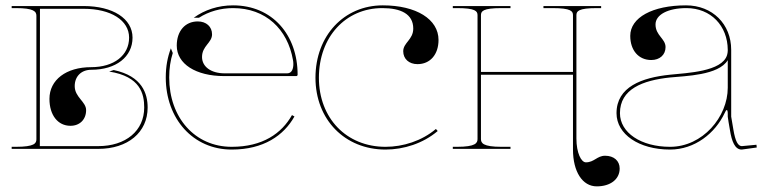

<svg xmlns="http://www.w3.org/2000/svg" viewBox="-20 -542 2787 699"><path d="M312.5 -288C402.5 -288 462.5 -335 462.5 -405C462.5 -474 391.5 -520 284.5 -520H22.5V-512.5H37.5C103.5 -512.5 112.5 -500 112.5 -484.5V-35C112.5 -20.5 106 -7.5 37.5 -7.5H22.5V0H337.5C445.5 0 517.5 -60 517.5 -150.5C517.5 -200 498.5 -265 394 -287L377.5 -281.5C491.5 -263.5 505 -200 505 -150.5C505 -66 438 -10 337.5 -10H125L125.5 -510H284.5C384 -510 450 -468 450 -405C450 -340.5 395 -297.5 312 -297.5C221 -297.5 160 -251.5 160 -182C160 -123 190.5 -84 236.5 -84C270.5 -84 293.5 -107 293.5 -141C293.5 -172 252 -188 252 -228.5C252 -264 276 -288 312.5 -288Z M828.5 -522.5C774 -522.5 725 -506 685.5 -477.5H704.5C740 -500 782.5 -512.5 828.5 -512.5C947.5 -512.5 1027 -435.5 1046.5 -324C1047.5 -319.5 1048 -314.5 1048 -309C1048 -292.5 1043 -275 1025.5 -275H798C748.5 -275 715.5 -299 715.5 -334.5C715.5 -375 752 -386 752 -417C752 -445 731 -464 700 -464C654 -464 623.5 -429 623.5 -376C623.5 -309.5 692.5 -265 796.5 -265H1058.5C1060.5 -265 1063.5 -266.5 1063.5 -270C1063.5 -415 971.5 -522.5 828.5 -522.5ZM602 -366C590 -334 583.5 -300 583.5 -260C583.5 -109.5 683 2.5 823.5 2.5C939.5 2.5 1013 -48.5 1052 -118L1043 -123C1005.5 -56.5 936.5 -7.5 823.5 -7.5C689.5 -7.5 596 -114 596 -260C596 -293 600.5 -322 609 -349Z M1373.5 -522.5C1232.5 -522.5 1128.5 -412 1128.5 -259C1128.5 -106.5 1235.5 2.5 1383.5 2.5C1449.5 2.5 1520 -19.5 1573.5 -65L1567 -72.5C1515.5 -29 1447.5 -7.5 1383.5 -7.5C1241 -7.5 1141 -112 1141 -259C1141 -407 1238 -512.5 1372 -512.5C1438.5 -512.5 1484.5 -491.5 1484.5 -438C1484.5 -397.5 1448 -386.5 1448 -355.5C1448 -327.5 1469 -308.5 1500 -308.5C1546 -308.5 1576.5 -343.5 1576.5 -396.5C1576.5 -472 1495.5 -522.5 1373.5 -522.5Z M1628.5 -520V-512.5H1643.5C1712 -512.5 1718.5 -501 1718.5 -486.5V-36C1718.5 -21.5 1712 -7.5 1643.5 -7.5H1628.5V0H1838.5V-7.5H1806C1737.5 -7.5 1731 -21.5 1731 -36V-270H2066V2.5C2066 83 2100.5 136.5 2152.5 136.5C2202.5 136.5 2236 110.5 2236 71.5C2236 43.5 2215 25 2183 25C2153.5 25 2143.5 49 2113 49C2096 49 2078.5 15 2078.5 -38V-486.5C2078.5 -501 2085 -512.5 2153.5 -512.5H2168.5V-520H1958.5V-512.5H1991C2059.5 -512.5 2066 -501 2066 -486.5V-280H1731V-486.5C1731 -501 1737.5 -512.5 1806 -512.5H1838.5V-520Z M2477.5 -522.5C2355.5 -522.5 2274.5 -478 2274.5 -411.5C2274.5 -358.5 2305 -323.5 2351 -323.5C2382 -323.5 2403 -342.5 2403 -370.5C2403 -401.5 2366.5 -412.5 2366.5 -453C2366.5 -488.5 2411.5 -512.5 2479 -512.5C2568 -512.5 2629 -448 2629.5 -360.5V-357.5C2629.5 -352.5 2628.5 -347 2627 -341.5C2608.5 -281 2481 -276.5 2419 -270C2317 -259.5 2224.5 -226 2224.5 -130C2224.5 -53 2306.5 2.5 2419.5 2.5C2509.5 2.5 2584 -57 2618.5 -131C2621.5 -138 2624 -141.5 2626 -141.5C2628 -141.5 2629.5 -137 2629.5 -128V-117C2629.5 -113 2635 -83.5 2637.5 -68C2644 -27.5 2655.5 2.5 2680 2.5H2680.5L2735 -5L2734 -15L2680.5 -10C2666.5 -10.5 2657 -28 2650 -70L2642 -117.5V-360.5C2642 -454.5 2573.5 -522.5 2477.5 -522.5ZM2629.5 -323V-222.5C2629.5 -116.5 2538 -7.5 2419.5 -7.5C2313.5 -7.5 2237 -59 2237 -130C2237 -217.5 2319 -249.5 2420 -260C2475 -265.5 2596 -267.5 2629.5 -323Z"/></svg>

Font: ZnikomitNo24
Style: Regular
Weight: 500
Designer: gluk
Foundry: gluk
Version: Version 0.55